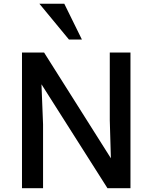

<svg xmlns="http://www.w3.org/2000/svg" viewBox="-20 -986 798 1006"><path d="M95.2 0V-710.9H210.9L561 -156.7L555.2 -356V-710.9H663.6V0H543L197.3 -544.4L205.6 -334.5V0ZM341.3 -778.8 186.5 -966.3H316.9L409.2 -778.8Z"/></svg>

Font: Comme Medium
Style: Regular
Weight: 500
Version: Version 1.000;gftools[0.9.27]